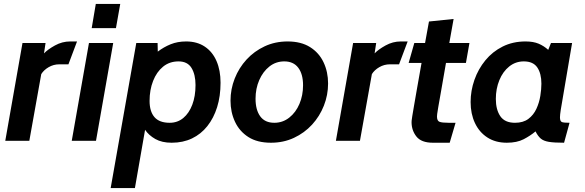

<svg xmlns="http://www.w3.org/2000/svg" viewBox="-20 -720 2993 982"><path d="M7 0 95 -500H213L205 -447Q224 -467 261 -487.5Q298 -508 339 -508H374L330 -391H283Q254 -391 229 -376.5Q204 -362 191 -341L130 0Z M347 0 435 -500H559L471 0ZM449 -576 470 -700H595L573 -576Z M546 242 677 -500H786L787 -456Q817 -479 852.5 -493.5Q888 -508 932 -508Q988 -508 1027.5 -481.5Q1067 -455 1087.5 -407.5Q1108 -360 1108 -297Q1108 -228 1090.5 -172Q1073 -116 1040.5 -75Q1008 -34 962 -12Q916 10 858 10Q808 10 774.5 -9Q741 -28 722 -56L670 242ZM848 -92Q888 -92 917.5 -116.5Q947 -141 963.5 -184.5Q980 -228 980 -285Q980 -339 959.5 -372.5Q939 -406 893 -406Q847 -406 814 -379Q781 -352 763 -306Q745 -260 745 -204Q745 -150 770 -121Q795 -92 848 -92Z M1366 10Q1296 10 1250.5 -19Q1205 -48 1182 -97Q1159 -146 1159 -205Q1159 -264 1180.5 -318.5Q1202 -373 1241 -415.5Q1280 -458 1333.5 -483Q1387 -508 1451 -508Q1520 -508 1566 -479Q1612 -450 1635 -401Q1658 -352 1658 -293Q1658 -234 1636.5 -179.5Q1615 -125 1576 -82.5Q1537 -40 1483.5 -15Q1430 10 1366 10ZM1383 -92Q1426 -92 1459.5 -118.5Q1493 -145 1511.5 -188.5Q1530 -232 1530 -284Q1530 -341 1505.5 -373.5Q1481 -406 1434 -406Q1391 -406 1358 -380Q1325 -354 1306 -310.5Q1287 -267 1287 -215Q1287 -158 1311 -125Q1335 -92 1383 -92Z M1698 0 1786 -500H1904L1896 -447Q1915 -467 1952 -487.5Q1989 -508 2030 -508H2065L2021 -391H1974Q1945 -391 1920 -376.5Q1895 -362 1882 -341L1821 0Z M2194 10Q2135 10 2110 -21.5Q2085 -53 2085 -95Q2085 -98 2085.5 -104Q2086 -110 2088.5 -125.5Q2091 -141 2096.5 -173Q2102 -205 2111.5 -259.5Q2121 -314 2136 -398H2070L2099 -500H2154L2174 -610L2300 -623L2278 -500H2381L2363 -398H2261Q2245 -305 2235.5 -251.5Q2226 -198 2221.5 -172Q2217 -146 2216 -137Q2215 -128 2215 -124Q2215 -102 2228 -97Q2241 -92 2275 -92H2310L2280 10Z M2572 10Q2514 10 2472.5 -17Q2431 -44 2409 -91Q2387 -138 2387 -198Q2387 -256 2406.5 -311.5Q2426 -367 2462.5 -411.5Q2499 -456 2551 -482Q2603 -508 2668 -508Q2708 -508 2735 -496.5Q2762 -485 2784 -465L2798 -500H2906L2848 -158Q2846 -145 2845 -135.5Q2844 -126 2844 -120Q2844 -99 2854.5 -95.5Q2865 -92 2893 -92L2865 10Q2814 10 2787 5.5Q2760 1 2745.5 -11.5Q2731 -24 2719 -48Q2693 -26 2658.5 -8Q2624 10 2572 10ZM2614 -92Q2656 -92 2682.5 -112Q2709 -132 2723.5 -163.5Q2738 -195 2743.5 -229.5Q2749 -264 2749 -292Q2749 -344 2728 -375Q2707 -406 2659 -406Q2617 -406 2584.5 -380Q2552 -354 2534 -310Q2516 -266 2516 -214Q2516 -159 2539 -125.5Q2562 -92 2614 -92Z"/></svg>

Font: Cabin VF Beta
Style: Italic
Weight: 400
Italic angle: -7°
Designer: Pablo Impallari
Foundry: Pablo Impallari. http://www.impallari.com Igino Marini. http://www.ikern.com
Version: Version 2.300